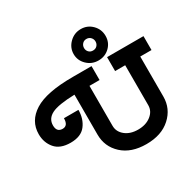

<svg xmlns="http://www.w3.org/2000/svg" viewBox="-250 -1202 1454 1434"><g transform="rotate(-30 477.0 -485.0)"><path d="M-45 -456Q-45 -570 58.5 -635Q162 -700 389 -700H551V-580H464V-235Q464 -184 506.5 -149.5Q549 -115 616.5 -115Q684 -115 728 -149.5Q772 -184 772 -235V-580H685V-700H999V-580H902V-235Q902 -131 824.5 -60.5Q747 10 616.5 10Q486 10 410 -60Q334 -130 334 -235V-579Q192 -575 136 -546.5Q80 -518 80 -460Q80 -402 131 -402Q178 -402 178 -466H303Q303 -389 262 -335.5Q221 -282 131 -282Q41 -282 -2 -333Q-45 -384 -45 -456ZM755 -843.5Q755 -787 715.5 -748.5Q676 -710 618.5 -710Q561 -710 520.5 -749.5Q480 -789 480 -844Q480 -899 521 -939.5Q562 -980 619 -980Q676 -980 715.5 -940Q755 -900 755 -843.5ZM655 -880Q641 -895 619 -895Q597 -895 583.5 -880Q570 -865 570 -844.5Q570 -824 583.5 -809.5Q597 -795 619.5 -795Q642 -795 655.5 -809.5Q669 -824 669 -844.5Q669 -865 655 -880Z"/></g></svg>

Font: Cherry Swash
Style: Bold
Weight: 700
Designer: Kasatkina Nataliya
Foundry: Nataliya Kasatkina
Version: Version 1.001